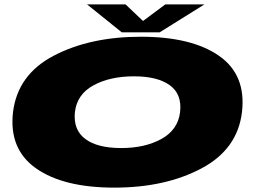

<svg xmlns="http://www.w3.org/2000/svg" viewBox="-20 -850 1170 878"><path d="M503 8Q735 8 900.5 -79.5Q1066 -167 1086.5 -337Q1106.5 -508 981.2 -595Q856 -682 624 -682Q392 -682 226.2 -595.5Q60.5 -509 39.5 -337Q20 -168 145 -80Q270 8 503 8ZM534.5 -173Q425.5 -173 370 -214.5Q314.5 -256 322.5 -337Q332 -419 407.8 -460Q483.5 -501 592.5 -501Q700.5 -501 756.8 -460Q813 -419 803.5 -337Q793.5 -256 718 -214.5Q642.5 -173 534.5 -173ZM537 -702H710L915 -830H736L634 -754L554 -830H378Z"/></svg>

Font: Anybody ExtraExpanded Black
Style: Italic
Weight: 900
Width: 8
Italic angle: -10°
Version: Version 1.113;gftools[0.9.25]